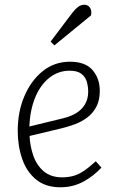

<svg xmlns="http://www.w3.org/2000/svg" viewBox="-20 -778 493 812"><path d="M276 -517Q341 -517 371.5 -481.5Q402 -446 402 -394Q402 -354 387.5 -326.5Q373 -299 349 -281Q325 -263 296.5 -252.5Q268 -242 239 -235L105 -203Q107 -160 121 -119.5Q135 -79 165 -53.5Q195 -28 243 -28Q268 -28 290 -34Q312 -40 335 -55.5Q358 -71 385 -96L409 -69Q393 -52 374 -37Q355 -22 334 -10.5Q313 1 288.5 7.5Q264 14 235 14Q173 14 133 -18.5Q93 -51 74 -105.5Q55 -160 55 -225Q55 -305 83 -371Q111 -437 160.5 -477Q210 -517 276 -517ZM353 -390Q353 -412 347 -432.5Q341 -453 324 -466Q307 -479 275 -479Q226 -479 188 -448.5Q150 -418 128.5 -365Q107 -312 104 -243L244 -277Q278 -285 302 -299.5Q326 -314 339.5 -337Q353 -360 353 -390ZM283 -720Q300 -742 312 -750Q324 -758 337 -758Q352 -758 360.5 -745.5Q369 -733 365 -713L210 -586L194 -602Z"/></svg>

Font: Literata ExtraLight
Style: Italic
Weight: 250
Italic angle: -2°
Designer: Latin by Veronika Burian and Jose Scaglione. Greek by Irene Vlachou. Cyrillic by Vera Evstafieva
Foundry: TypeTogether
Version: Version 3.002